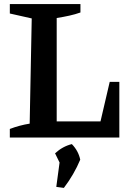

<svg xmlns="http://www.w3.org/2000/svg" viewBox="-20 -672 636 938"><path d="M516 -272H563V0H28V-42Q75 -60 125 -68L135 -582L28 -606V-652H373V-611Q348 -602 318.5 -595.5Q289 -589 257 -584V-79H471ZM255 241 271 122 249 77Q286 43 331 32Q363 65 372 108Q342 180 292 246Z"/></svg>

Font: Piazzolla SC SemiBold
Style: Regular
Weight: 600
Designer: Juan Pablo del Peral
Foundry: Huerta Tipografica
Version: Version 1.330